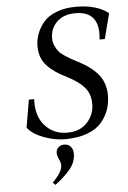

<svg xmlns="http://www.w3.org/2000/svg" viewBox="-63 -752 703 1058"><g transform="rotate(-5 288.5 -223.0)"><path d="M69 -67 95 -220H124Q120 -125 168 -72.5Q216 -20 290 -20Q361 -20 401 -63.5Q441 -107 441 -165Q441 -222 409.5 -258Q378 -294 313 -327Q244 -360 206 -402Q168 -444 168 -509Q168 -543 180 -576Q192 -609 217 -639.5Q242 -670 289 -688.5Q336 -707 398 -707Q512 -707 577 -656L541 -516H512Q530 -672 391 -672Q327 -672 289.5 -636Q252 -600 252 -545Q252 -523 261 -503.5Q270 -484 279.5 -472Q289 -460 311.5 -445Q334 -430 344 -424.5Q354 -419 381 -405Q459 -365 495 -318.5Q531 -272 531 -206Q531 -163 518 -126Q505 -89 477.5 -56.5Q450 -24 399 -5Q348 14 278 15Q219 15 158 -7.5Q97 -30 69 -67ZM186 247Q241 194 241 156Q241 141 231.5 121Q222 101 222 86Q222 69 234.5 56.5Q247 44 266 44Q291 44 303.5 59.5Q316 75 316 98Q316 145 284 183.5Q252 222 200 261Z"/></g></svg>

Font: Lingua Franca
Style: Italic
Weight: 400
Italic angle: -13°
Version: Version 1.19